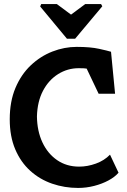

<svg xmlns="http://www.w3.org/2000/svg" viewBox="-20 -922 627 946"><path d="M183 -902H260L330 -850L400 -902H478L484 -891L350 -731H310L178 -890ZM365 4Q298 4 237 -17Q176 -38 129 -80.5Q82 -123 55 -186.5Q28 -250 28 -334Q28 -422 56 -488.5Q84 -555 131.5 -600Q179 -645 238 -668Q297 -691 358 -691Q425 -691 468 -681.5Q511 -672 527 -667L547 -460H466L407 -584Q400 -585 392 -585.5Q384 -586 368 -586Q313 -586 266.5 -557Q220 -528 192 -475Q164 -422 162 -348Q163 -276 189 -220.5Q215 -165 261.5 -133Q308 -101 370 -101Q411 -101 452.5 -116Q494 -131 522 -160L564 -71Q546 -50 514.5 -33Q483 -16 444 -6Q405 4 365 4Z"/></svg>

Font: Kreon Light
Style: Bold
Weight: 700
Version: Version 2.002